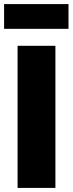

<svg xmlns="http://www.w3.org/2000/svg" viewBox="-32 -919 355 939"><path d="M303 -778H-12V-899H303ZM239 -695V0H54V-695Z"/></svg>

Font: FiraGO ExtraBold
Style: Regular
Weight: 800
Designer: bBox Type
Foundry: bBox Type GmbH
Version: Version 1.001;PS 001.001;hotconv 1.0.88;makeotf.lib2.5.64775